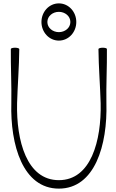

<svg xmlns="http://www.w3.org/2000/svg" viewBox="-20 -1090 684 1135"><path d="M431 -960C431 -1020 386 -1070 328 -1070C270 -1070 225 -1020 225 -960C225 -900 270 -850 328 -850C386 -850 431 -900 431 -960ZM260 -960C260 -995 292 -1020 328 -1020C364 -1020 396 -995 396 -960C396 -925 364 -900 328 -900C292 -900 260 -925 260 -960ZM44 -800C43 -694 49 -587 47 -480C40 -233 115 25 328 25C541 25 616 -233 609 -480C607 -587 613 -694 612 -800C612 -805 600 -808 587 -808C573 -808 562 -804 562 -800C563 -693 572 -586 575 -480C580 -258 518 -25 328 -25C138 -25 76 -258 81 -480C84 -586 93 -693 94 -800C94 -804 83 -808 69 -808C56 -808 44 -805 44 -800Z"/></svg>

Font: Nupuram Condensed Thin
Style: Regular
Weight: 100
Width: 3
Designer: Santhosh Thottingal (santhosh.thottingal@gmail.com)
Foundry: SMC
Version: Version 1.000